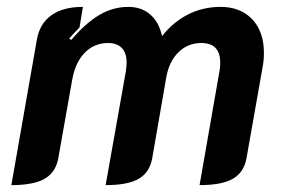

<svg xmlns="http://www.w3.org/2000/svg" viewBox="-20 -529 821 558"><path d="M87 -413Q95 -460 129 -484.5Q163 -509 221 -509L211 -449Q197 -435 181 -417L187 -413Q230 -463 269.5 -486Q309 -509 353 -509Q391 -509 416.5 -487Q442 -465 451 -424Q483 -465 526.5 -487Q570 -509 621 -509Q679 -509 713 -473Q747 -437 747 -375Q747 -353 743 -333L696 -67Q688 -27 656 -9Q624 9 560 9L618 -323Q620 -332 620 -347Q620 -404 565 -404Q526 -404 498.5 -377Q471 -350 463 -303L422 -67Q414 -27 382.5 -9Q351 9 287 9L346 -323Q348 -339 348 -347Q348 -375 334 -389.5Q320 -404 294 -404Q254 -404 226.5 -376Q199 -348 190 -298L149 -67Q141 -27 109 -9Q77 9 13 9Z"/></svg>

Font: K2D
Style: Bold Italic
Weight: 700
Italic angle: -10°
Designer: Katatrad Aksorn Co.,Ltd.
Foundry: Cadson Demak Co.,Ltd.
Version: Version 1.000; ttfautohint (v1.6)